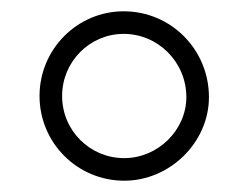

<svg xmlns="http://www.w3.org/2000/svg" viewBox="-20 -709 440 340"><path d="M199 -689C117 -689 50 -622 50 -539C50 -456 117 -389 200 -389C281 -389 350 -457 350 -537C350 -621 283 -689 199 -689ZM199 -649C260 -649 310 -599 310 -537C310 -479 260 -429 200 -429C139 -429 90 -478 90 -539C90 -600 139 -649 199 -649Z"/></svg>

Font: Asana Math
Style: Regular
Weight: 400
Version: Version 000.958